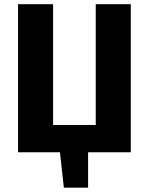

<svg xmlns="http://www.w3.org/2000/svg" viewBox="-20 -713 697 899"><path d="M592.4 -693.4V0H64.5V-693.4H228.6V-127.8H428.3V-693.4ZM211.9 -125.3H392.5V165.6H278.9L260.8 0H213.1Z"/></svg>

Font: Fira Sans Variable
Style: Regular
Weight: 400
Designer: Carrois Corporate & Edenspiekermann AG
Foundry: Carrois Corporate GbR & Edenspiekermann AG
Version: Version 4.202